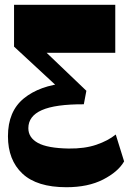

<svg xmlns="http://www.w3.org/2000/svg" viewBox="-20 -574 540 804"><path d="M258 210Q134.8 210 74 153.1Q13.3 96.2 13.3 -3.5Q13.3 -107.5 79.6 -161.8Q146 -216 257.3 -226L250.5 -182.8L38.8 -378.8V-554H462.7V-353H144.7L156.5 -370.8L341.7 -193.8L331 -137.3Q211.5 -137.8 155.1 -112.8Q98.7 -87.8 98.7 -37.2Q98.7 2.3 138.6 24.4Q178.5 46.5 267.5 48Q334.7 48.8 383.5 32.1Q432.2 15.5 464.7 -10.7L499.7 101.8Q474.7 145.5 411.9 177.7Q349 210 258 210Z"/></svg>

Font: Savate ExtraLight
Style: Regular
Weight: 200
Designer: Max Esnée
Foundry: Plomb Type
Version: Version 2.000